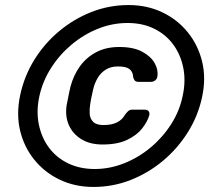

<svg xmlns="http://www.w3.org/2000/svg" viewBox="-20 -730 857 760"><path d="M350 10Q277 10 217 -18.5Q157 -47 116 -97.5Q75 -148 59.5 -213.5Q44 -279 60 -354Q76 -429 116 -493.5Q156 -558 214 -606.5Q272 -655 342 -682.5Q412 -710 489 -710Q562 -710 622 -681.5Q682 -653 723 -602.5Q764 -552 780 -486.5Q796 -421 780 -346Q764 -271 723.5 -206.5Q683 -142 625 -93.5Q567 -45 497 -17.5Q427 10 350 10ZM355 -61Q414 -61 471 -83.5Q528 -106 576 -146Q624 -186 657.5 -238.5Q691 -291 703 -350Q716 -409 705.5 -461.5Q695 -514 665.5 -554Q636 -594 590 -616.5Q544 -639 485 -639Q425 -639 368.5 -616.5Q312 -594 264 -554Q216 -514 182.5 -461.5Q149 -409 136 -350Q123 -291 133.5 -238.5Q144 -186 173.5 -146Q203 -106 249.5 -83.5Q296 -61 355 -61ZM386 -158Q336 -158 302 -179Q268 -200 252.5 -235Q237 -270 244 -315Q246 -323 248.5 -337Q251 -351 254 -365Q257 -379 259 -387Q271 -432 296 -467Q321 -502 360 -523Q399 -544 452 -544Q508 -544 542.5 -525.5Q577 -507 592 -480.5Q607 -454 603 -428Q602 -418 594.5 -412Q587 -406 577 -406H528Q517 -406 512.5 -412.5Q508 -419 507 -426Q506 -446 492.5 -456.5Q479 -467 447 -467Q418 -467 398 -454Q378 -441 367 -422Q356 -403 351 -385Q349 -377 346 -364Q343 -351 340.5 -338Q338 -325 337 -317Q334 -299 335 -280Q336 -261 348.5 -248Q361 -235 390 -235Q422 -235 443 -245.5Q464 -256 475 -276Q480 -283 486.5 -289.5Q493 -296 504 -296H553Q563 -296 568 -290Q573 -284 571 -274Q564 -249 543 -222Q522 -195 483.5 -176.5Q445 -158 386 -158Z"/></svg>

Font: Rubik Light Medium
Style: Italic
Weight: 500
Italic angle: -12°
Version: Version 2.104